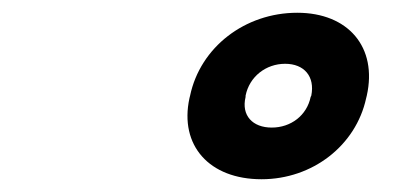

<svg xmlns="http://www.w3.org/2000/svg" viewBox="-20 -700 640 301"><path d="M278 -550 277 -546C261 -472 308 -419 390 -419C470 -419 538 -472 554 -546L555 -550C572 -626 526 -680 446 -680C364 -680 294 -626 278 -550ZM365 -548V-550C371 -580 397 -600 427 -600C457 -600 474 -580 468 -550L467 -548C461 -519 436 -500 406 -500C376 -500 358 -519 365 -548Z"/></svg>

Font: LT Wave Mono Bold
Style: Italic
Weight: 700
Designer: Daniel Lyons
Version: Version 2.5 (Glyphs App)